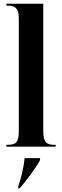

<svg xmlns="http://www.w3.org/2000/svg" viewBox="-20 -780 330 1021"><path d="M14 0H276V-10H269C228 -10 210 -22 210 -82V-760H14V-750H25C49 -750 80 -744 80 -686V-82C80 -22 63 -10 22 -10H14ZM77 211V221H85C121 179 168 118 193 71V61H111C105 114 94 161 77 211Z"/></svg>

Font: Noto Serif Display ExtraCondensed
Style: Bold
Weight: 700
Width: 2
Designer: Monotype Design Team
Foundry: Monotype Imaging Inc.
Version: Version 2.009